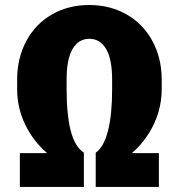

<svg xmlns="http://www.w3.org/2000/svg" viewBox="-20 -740 714 760"><path d="M358.9 -135.7Q390.6 -157.2 407.2 -221.2Q423.8 -285.2 423.8 -386.2V-425.3Q423.8 -505.9 400.1 -546.1Q376.5 -586.4 333.5 -586.4Q291 -586.4 267.3 -546.1Q243.7 -505.9 243.7 -425.3V-387.7Q243.7 -284.2 260.3 -221.2Q276.9 -158.2 312 -135.7V0H58.6V-133.8H166.5Q111.3 -181.6 79.8 -246.8Q48.3 -312 47.9 -384.8V-424.3Q47.9 -509.8 84 -577.4Q120.1 -645 185.3 -682.6Q250.5 -720.2 333.5 -720.2Q415 -720.2 480.2 -683.3Q545.4 -646.5 582.3 -579.6Q619.1 -512.7 620.1 -429.2V-387.7Q620.1 -295.4 570.8 -214.8Q542.5 -168.9 502 -133.8H608.9V0H358.9Z"/></svg>

Font: Vazir Black UI
Style: Black-UI
Weight: 900
Designer: Saber Rastikerdar
Foundry: Saber Rastikerdar
Version: Version 30.1.0